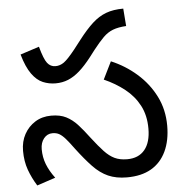

<svg xmlns="http://www.w3.org/2000/svg" viewBox="-52 -776 807 840"><g transform="rotate(-5 351.0 -356.0)"><path d="M197 -425Q168 -425 141.5 -436Q115 -447 93 -477.5Q71 -508 55 -564L138 -591Q153 -536 167 -518Q181 -500 203 -500Q223 -500 240.5 -512.5Q258 -525 290 -565L321 -605Q355 -649 383.5 -675Q412 -701 444 -713Q476 -725 520 -725L526 -648Q491 -646 467.5 -637Q444 -628 424.5 -608.5Q405 -589 379 -556L356 -526Q328 -490 303 -468Q278 -446 252.5 -435.5Q227 -425 197 -425ZM472 12Q425 12 390 -3.5Q355 -19 324 -51.5Q293 -84 256 -133Q235 -162 220.5 -178.5Q206 -195 193.5 -202Q181 -209 164 -209Q141 -209 126 -190.5Q111 -172 111 -143Q111 -108 123 -77Q135 -46 159 -14L78 13Q56 -22 42.5 -59.5Q29 -97 29 -143Q29 -184 46.5 -216Q64 -248 94.5 -267Q125 -286 165 -286Q204 -286 230.5 -272.5Q257 -259 279.5 -234.5Q302 -210 328 -175Q358 -136 380 -112.5Q402 -89 425 -78Q448 -67 480 -67Q530 -67 557 -99.5Q584 -132 584 -193Q584 -251 561 -294.5Q538 -338 498 -369.5Q458 -401 408 -423L446 -500Q508 -474 558 -430Q608 -386 637.5 -327.5Q667 -269 667 -198Q667 -133 644.5 -85.5Q622 -38 579 -13Q536 12 472 12Z"/></g></svg>

Font: telugu25
Style: Book
Weight: 400
Designer: Jelle Bosma - Monotype Design Team
Foundry: Monotype Imaging Inc.
Version: Version 2.003